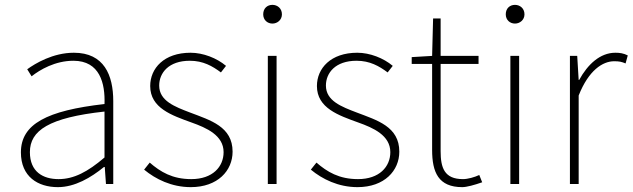

<svg xmlns="http://www.w3.org/2000/svg" viewBox="-20 -757 2603 790"><path d="M218 13C288 13 354 -26 408 -70H411L416 0H446V-341C446 -448 408 -540 284 -540C198 -540 125 -496 92 -472L110 -443C144 -470 207 -507 282 -507C391 -507 413 -414 410 -329C173 -302 66 -247 66 -130C66 -30 136 13 218 13ZM221 -20C157 -20 103 -50 103 -131C103 -220 181 -273 410 -298V-109C341 -50 284 -20 221 -20Z M765 13C876 13 937 -55 937 -133C937 -236 846 -262 762 -294C699 -318 635 -342 635 -405C635 -457 674 -507 761 -507C816 -507 854 -485 889 -459L910 -486C872 -518 816 -540 764 -540C655 -540 598 -476 598 -403C598 -312 688 -282 768 -253C830 -231 900 -200 900 -131C900 -71 855 -20 767 -20C689 -20 640 -50 596 -88L573 -59C620 -20 686 13 765 13Z M1082 0H1118V-527H1082ZM1101 -660C1121 -660 1140 -675 1140 -698C1140 -723 1121 -737 1101 -737C1080 -737 1063 -723 1063 -698C1063 -675 1080 -660 1101 -660Z M1451 13C1562 13 1623 -55 1623 -133C1623 -236 1532 -262 1448 -294C1385 -318 1321 -342 1321 -405C1321 -457 1360 -507 1447 -507C1502 -507 1540 -485 1575 -459L1596 -486C1558 -518 1502 -540 1450 -540C1341 -540 1284 -476 1284 -403C1284 -312 1374 -282 1454 -253C1516 -231 1586 -200 1586 -131C1586 -71 1541 -20 1453 -20C1375 -20 1326 -50 1282 -88L1259 -59C1306 -20 1372 13 1451 13Z M1882 13C1900 13 1933 4 1964 -7L1952 -37C1933 -28 1905 -20 1885 -20C1808 -20 1793 -67 1793 -135V-494H1949V-527H1793V-681H1762L1758 -527L1674 -522V-494H1758V-140C1758 -48 1784 13 1882 13Z M2080 0H2116V-527H2080ZM2099 -660C2119 -660 2138 -675 2138 -698C2138 -723 2119 -737 2099 -737C2078 -737 2061 -723 2061 -698C2061 -675 2078 -660 2099 -660Z M2325 0H2361V-364C2402 -468 2460 -505 2507 -505C2528 -505 2537 -503 2554 -496L2563 -529C2545 -538 2530 -540 2512 -540C2449 -540 2398 -492 2363 -428H2361L2355 -527H2325Z"/></svg>

Font: Noto Sans T Chinese Thin
Style: Regular
Weight: 100
Designer: Ryoko NISHIZUKA (kana & ideographs); Paul D. Hunt (Latin, Greek & Cyrillic); Wenlong ZHANG (bopomofo); Sandoll Communica
Foundry: Adobe Systems Incorporated
Version: Version 1.000;PS 1;hotconv 1.0.78;makeotf.lib2.5.61930